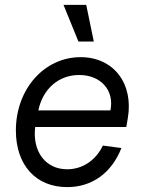

<svg xmlns="http://www.w3.org/2000/svg" viewBox="-20 -750 586 786"><path d="M255 16C357 16 437 -42 477 -144L401 -154C372 -93 317 -57 255 -57C167 -57 112 -129 124 -230H497L503 -265C528 -408 445 -516 310 -516C161 -516 45 -385 45 -216C45 -74 127 16 255 16ZM432 -298H137C155 -386 220 -443 304 -443C393 -443 449 -380 432 -298ZM301 -580H364L333 -730H240Z"/></svg>

Font: Uncut Sans
Style: Italic
Weight: 400
Italic angle: -11°
Designer: Kasper Nordkvist
Foundry: UNCUT.wtf
Version: Version 1.304;Glyphs 3.2 (3246)